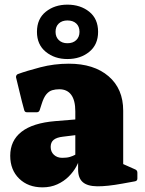

<svg xmlns="http://www.w3.org/2000/svg" viewBox="-20 -790 623 826"><path d="M163 16Q101 16 62.5 -21.5Q24 -59 24 -120Q24 -185 72.5 -223Q121 -261 218 -269L328 -278L324 -211L251 -202Q224 -199 211 -188.5Q198 -178 198 -158Q198 -137 212 -124Q226 -111 248 -111Q268 -111 281 -115Q294 -119 302 -123.5Q310 -128 313 -130L325 -118Q321 -97 308.5 -74Q296 -51 275.5 -30.5Q255 -10 226.5 3Q198 16 163 16ZM304 -311Q304 -358 286.5 -382Q269 -406 235 -406Q219 -406 205 -402Q191 -398 179.5 -384.5Q168 -371 159 -342L151 -317Q148 -307 138 -307H96Q86 -307 84 -317Q74 -353 65.5 -389Q57 -425 49 -457Q48 -466 56 -471Q94 -485 153.5 -500.5Q213 -516 276 -516Q384 -516 447 -462Q510 -408 510 -314V-162H304ZM510 -162V-55L490 -93L562 -61Q571 -57 571 -47V-22Q571 -12 561 -10L506 0Q440 12 398 11.5Q356 11 336 -6.5Q316 -24 316 -61V-104L304 -112V-162ZM270 -536Q215 -536 177 -567Q139 -598 139 -653Q139 -709 177 -739.5Q215 -770 270 -770Q326 -770 364 -739.5Q402 -709 402 -653Q402 -598 364 -567Q326 -536 270 -536ZM270 -604Q294 -604 308 -617.5Q322 -631 322 -653Q322 -676 308 -689Q294 -702 270 -702Q247 -702 233 -689Q219 -676 219 -653Q219 -631 233 -617.5Q247 -604 270 -604Z"/></svg>

Font: Hahmlet Black
Style: Regular
Weight: 900
Version: Version 1.002